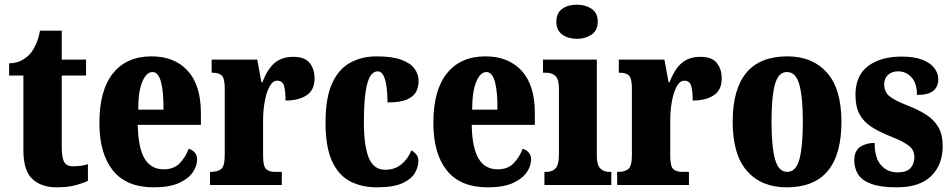

<svg xmlns="http://www.w3.org/2000/svg" viewBox="-20 -791 4071 821"><path d="M221 10Q157 10 118.5 -25.5Q80 -61 80 -149V-468H19V-520Q54 -521 77.5 -535.5Q101 -550 113 -566Q124 -580 134.5 -603.5Q145 -627 151 -660H244V-536H348V-468H244V-163Q244 -120 253.5 -100Q263 -80 292 -80Q329 -80 356 -89V-18Q341 -10 307 0Q273 10 221 10Z M638 10Q520 10 462.5 -62.5Q405 -135 405 -265Q405 -406 463.5 -478Q522 -550 628 -550Q726 -550 782.5 -488.5Q839 -427 839 -308V-257H569Q571 -158 598.5 -112.5Q626 -67 680 -67Q723 -67 748 -92.5Q773 -118 787 -155Q802 -151 812.5 -139Q823 -127 823 -109Q823 -82 804.5 -54.5Q786 -27 745.5 -8.5Q705 10 638 10ZM679 -322Q680 -398 668.5 -440.5Q657 -483 632 -483Q606 -483 588.5 -441.5Q571 -400 571 -322Z M878 0V-56H882Q911 -56 926 -68.5Q941 -81 941 -128V-412Q941 -456 928.5 -468Q916 -480 889 -480H885V-536H1080L1098 -439H1102Q1123 -495 1154 -521.5Q1185 -548 1234 -548Q1283 -548 1304 -522Q1325 -496 1325 -455Q1325 -406 1291 -383.5Q1257 -361 1201 -361Q1201 -402 1194.5 -424Q1188 -446 1165 -446Q1146 -446 1132.5 -421Q1119 -396 1112 -357Q1105 -318 1105 -277V-123Q1105 -79 1118.5 -67.5Q1132 -56 1155 -56H1185V0Z M1592 10Q1526 10 1476.5 -16Q1427 -42 1399.5 -102.5Q1372 -163 1372 -266Q1372 -375 1401 -436.5Q1430 -498 1479.5 -524Q1529 -550 1590 -550Q1658 -550 1697.5 -535Q1737 -520 1753.5 -496Q1770 -472 1770 -444Q1770 -423 1761 -402Q1752 -381 1723.5 -367Q1695 -353 1637 -353Q1637 -389 1633 -419Q1629 -449 1620 -467.5Q1611 -486 1595 -486Q1577 -486 1564 -466.5Q1551 -447 1543.5 -399.5Q1536 -352 1536 -267Q1536 -167 1557 -116Q1578 -65 1627 -65Q1668 -65 1696.5 -88.5Q1725 -112 1739 -148Q1752 -141 1760.5 -130Q1769 -119 1769 -103Q1769 -78 1754.5 -52Q1740 -26 1701.5 -8Q1663 10 1592 10Z M2066 10Q1948 10 1890.5 -62.5Q1833 -135 1833 -265Q1833 -406 1891.5 -478Q1950 -550 2056 -550Q2154 -550 2210.5 -488.5Q2267 -427 2267 -308V-257H1997Q1999 -158 2026.5 -112.5Q2054 -67 2108 -67Q2151 -67 2176 -92.5Q2201 -118 2215 -155Q2230 -151 2240.5 -139Q2251 -127 2251 -109Q2251 -82 2232.5 -54.5Q2214 -27 2173.5 -8.5Q2133 10 2066 10ZM2107 -322Q2108 -398 2096.5 -440.5Q2085 -483 2060 -483Q2034 -483 2016.5 -441.5Q1999 -400 1999 -322Z M2447 -625Q2410 -625 2384.5 -643Q2359 -661 2359 -698Q2359 -736 2384.5 -753.5Q2410 -771 2447 -771Q2483 -771 2509.5 -753.5Q2536 -736 2536 -698Q2536 -661 2509.5 -643Q2483 -625 2447 -625ZM2308 0V-56H2317Q2341 -56 2355.5 -71Q2370 -86 2370 -129V-413Q2370 -452 2355 -466Q2340 -480 2317 -480H2302V-536H2532V-127Q2532 -85 2547 -70.5Q2562 -56 2585 -56H2594V0Z M2619 0V-56H2623Q2652 -56 2667 -68.5Q2682 -81 2682 -128V-412Q2682 -456 2669.5 -468Q2657 -480 2630 -480H2626V-536H2821L2839 -439H2843Q2864 -495 2895 -521.5Q2926 -548 2975 -548Q3024 -548 3045 -522Q3066 -496 3066 -455Q3066 -406 3032 -383.5Q2998 -361 2942 -361Q2942 -402 2935.5 -424Q2929 -446 2906 -446Q2887 -446 2873.5 -421Q2860 -396 2853 -357Q2846 -318 2846 -277V-123Q2846 -79 2859.5 -67.5Q2873 -56 2896 -56H2926V0Z M3344 10Q3236 10 3174.5 -59.5Q3113 -129 3113 -270Q3113 -550 3347 -550Q3454 -550 3516 -480.5Q3578 -411 3578 -270Q3578 10 3344 10ZM3346 -56Q3384 -56 3398.5 -110.5Q3413 -165 3413 -270Q3413 -376 3398 -429.5Q3383 -483 3345 -483Q3308 -483 3293.5 -429.5Q3279 -376 3279 -270Q3279 -165 3294 -110.5Q3309 -56 3346 -56Z M3815 10Q3745 10 3705 -5Q3665 -20 3649 -46Q3633 -72 3633 -105Q3633 -146 3658.5 -163Q3684 -180 3720 -180Q3720 -115 3747.5 -84.5Q3775 -54 3817 -54Q3858 -54 3874 -73Q3890 -92 3890 -119Q3890 -150 3865.5 -168.5Q3841 -187 3790 -207Q3739 -227 3705.5 -249Q3672 -271 3655 -303.5Q3638 -336 3638 -385Q3638 -468 3692 -508.5Q3746 -549 3834 -549Q3891 -549 3925.5 -535Q3960 -521 3976 -499Q3992 -477 3992 -453Q3992 -419 3970 -402Q3948 -385 3901 -385Q3901 -435 3877.5 -460.5Q3854 -486 3820 -486Q3795 -486 3778 -471.5Q3761 -457 3761 -430Q3761 -399 3781.5 -381Q3802 -363 3860 -340Q3905 -323 3939 -301.5Q3973 -280 3992 -248Q4011 -216 4011 -166Q4011 -87 3962 -38.5Q3913 10 3815 10Z"/></svg>

Font: Noto Serif Lao ExtraCondensed Black
Style: Regular
Weight: 900
Width: 2
Designer: Monotype Design Team
Foundry: Monotype Imaging Inc.
Version: Version 2.003; ttfautohint (v1.8.4.7-5d5b)